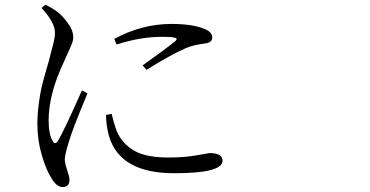

<svg xmlns="http://www.w3.org/2000/svg" viewBox="-20 -753 1540 800"><path d="M321.3 -376 344.7 -364.3Q279.3 -208 266.6 -161.1Q250 -108.4 250 -88.9Q250 -73.2 259.8 -44.4Q269.5 -15.6 269.5 -3.9Q269.5 26.4 241.2 26.4Q215.8 26.4 194.3 -10.7Q171.9 -44.9 153.8 -107.9Q135.7 -170.9 135.7 -235.4Q135.7 -277.3 141.6 -320.8Q147.5 -364.3 152.8 -387.2Q158.2 -410.2 169.9 -451.7Q181.6 -493.2 183.6 -499Q186.5 -512.7 191.9 -532.2Q197.3 -551.8 200.2 -563Q203.1 -574.2 206.1 -588.9Q209 -603.5 209 -615.2Q210 -658.2 153.3 -719.7L168.9 -733.4Q196.3 -720.7 219.7 -703.1Q241.2 -686.5 263.2 -656.2Q285.2 -626 285.2 -597.7Q285.2 -586.9 281.7 -576.7Q278.3 -566.4 267.1 -542Q255.9 -517.6 247.1 -497.1Q182.6 -361.3 182.6 -252Q182.6 -193.4 199.2 -166Q209 -147.5 220.7 -165Q244.1 -202.1 321.3 -376ZM421.9 -274.4 445.3 -278.3Q460 -216.8 473.6 -191.4Q501 -143.6 548.8 -120.1Q596.7 -96.7 683.6 -96.7Q748 -96.7 799.8 -106Q851.6 -115.2 853.5 -115.2Q907.2 -115.2 907.2 -83Q907.2 -31.2 706.1 -31.2Q480.5 -31.2 434.6 -184.6Q421.9 -228.5 421.9 -274.4ZM465.8 -567.4 456.1 -590.8Q570.3 -653.3 695.3 -653.3Q783.2 -653.3 834 -631.8Q864.3 -619.1 864.3 -596.7Q864.3 -576.2 836.9 -572.3Q788.1 -566.4 754.9 -552.7Q682.6 -520.5 590.8 -461.9L574.2 -480.5Q676.8 -553.7 710.9 -582Q723.6 -593.8 704.1 -596.7Q690.4 -599.6 656.2 -599.6Q564.5 -599.6 465.8 -567.4Z"/></svg>

Font: Bpmf Zihi Serif Regular
Style: Regular
Weight: 400
Foundry: But Ko
Version: Version 1.320